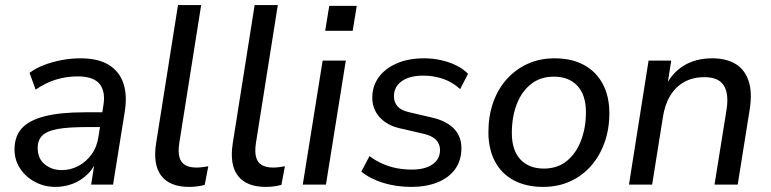

<svg xmlns="http://www.w3.org/2000/svg" viewBox="-20 -725 3027 754"><path d="M198 9Q155 9 118.5 -10Q82 -29 59.5 -62.5Q37 -96 37 -138Q37 -190 66 -221.5Q95 -253 156 -268.5Q217 -284 312 -284H393L384 -226H322Q249 -226 207 -218.5Q165 -211 146.5 -193Q128 -175 128 -144Q128 -102 156 -79.5Q184 -57 222 -57Q257 -57 287.5 -73Q318 -89 339.5 -118.5Q361 -148 367 -190L386 -311Q395 -366 371 -395.5Q347 -425 285 -425Q241 -425 200 -412.5Q159 -400 120 -373L96 -439Q120 -457 152.5 -469.5Q185 -482 222 -489Q259 -496 296 -496Q367 -496 408.5 -469.5Q450 -443 465 -396.5Q480 -350 470 -287L424 0H338L355 -109H365Q352 -69 325.5 -42.5Q299 -16 266 -3.5Q233 9 198 9Z M723 9Q647 9 613.5 -34.5Q580 -78 593 -162L679 -705H770L684 -163Q679 -130 684.5 -108.5Q690 -87 707 -77Q724 -67 751 -67Q763 -67 774.5 -68.5Q786 -70 798 -72L784 1Q770 5 754 7Q738 9 723 9Z M1024 9Q948 9 914.5 -34.5Q881 -78 894 -162L980 -705H1071L985 -163Q980 -130 985.5 -108.5Q991 -87 1008 -77Q1025 -67 1052 -67Q1064 -67 1075.5 -68.5Q1087 -70 1099 -72L1085 1Q1071 5 1055 7Q1039 9 1024 9Z M1257 -604 1273 -702H1381L1365 -604ZM1169 0 1247 -487H1338L1260 0Z M1596 9Q1536 9 1484.5 -7Q1433 -23 1399 -51L1431 -112Q1455 -94 1482 -82Q1509 -70 1538 -64.5Q1567 -59 1597 -59Q1649 -59 1678.5 -79.5Q1708 -100 1708 -136Q1708 -160 1692 -176Q1676 -192 1646 -199L1551 -221Q1501 -232 1471.5 -264Q1442 -296 1442 -342Q1442 -386 1466.5 -420.5Q1491 -455 1537 -475.5Q1583 -496 1646 -496Q1679 -496 1711 -489Q1743 -482 1771 -468.5Q1799 -455 1818 -435L1787 -375Q1758 -402 1721 -415Q1684 -428 1642 -428Q1588 -428 1557.5 -406Q1527 -384 1527 -347Q1527 -324 1540.5 -308Q1554 -292 1584 -285L1678 -263Q1733 -250 1762.5 -220Q1792 -190 1792 -143Q1792 -95 1767.5 -61Q1743 -27 1698.5 -9Q1654 9 1596 9Z M2113 9Q2046 9 1997.5 -17Q1949 -43 1923.5 -91.5Q1898 -140 1898 -206Q1898 -269 1916.5 -322Q1935 -375 1970 -414Q2005 -453 2052.5 -474.5Q2100 -496 2157 -496Q2225 -496 2273 -470Q2321 -444 2347 -395.5Q2373 -347 2373 -280Q2373 -218 2354 -165Q2335 -112 2300.5 -73Q2266 -34 2218.5 -12.5Q2171 9 2113 9ZM2116 -63Q2169 -63 2205.5 -92.5Q2242 -122 2261.5 -172.5Q2281 -223 2281 -284Q2281 -352 2247.5 -388Q2214 -424 2155 -424Q2102 -424 2065 -394.5Q2028 -365 2009 -315Q1990 -265 1990 -203Q1990 -135 2023.5 -99Q2057 -63 2116 -63Z M2450 0 2527 -487H2616L2599 -379H2590Q2615 -435 2662.5 -465.5Q2710 -496 2777 -496Q2831 -496 2867.5 -474.5Q2904 -453 2919.5 -408Q2935 -363 2924 -294L2877 0H2786L2833 -293Q2840 -337 2832.5 -365.5Q2825 -394 2804 -408Q2783 -422 2747 -422Q2700 -422 2666 -402.5Q2632 -383 2611 -347.5Q2590 -312 2583 -263L2541 0Z"/></svg>

Font: Nunito Sans 12pt Medium
Style: Italic
Weight: 500
Italic angle: -9°
Designer: Vernon Adams
Foundry: Vernon Adams
Version: Version 3.101;gftools[0.9.27]